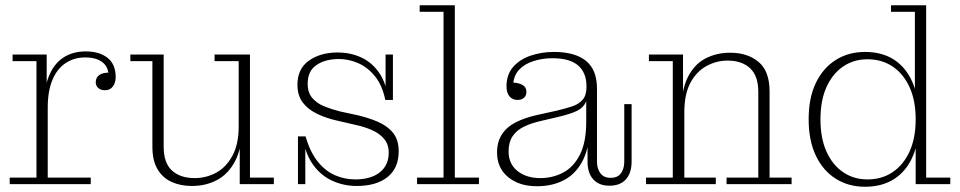

<svg xmlns="http://www.w3.org/2000/svg" viewBox="-20 -702 3661 732"><path d="M17 0V-25H119V-469H28V-494H158V-328L162 -329V-25H326V0ZM147 -292Q147 -362 165.5 -409.5Q184 -457 220 -481.5Q256 -506 307 -506Q359 -506 390 -481.5Q421 -457 421 -408Q421 -387 410.5 -372.5Q400 -358 380 -358Q364 -358 354.5 -366.5Q345 -375 345 -388Q345 -407 359.5 -416.5Q374 -426 399 -425L394 -409Q395 -445 371.5 -464Q348 -483 305 -483Q262 -483 229.5 -461Q197 -439 179.5 -396.5Q162 -354 162 -292Z M712 7Q668 7 634 -8.5Q600 -24 580.5 -57Q561 -90 561 -142V-469H477V-494H604V-142Q604 -81 635.5 -52Q667 -23 722 -23Q766 -23 804 -43.5Q842 -64 866 -108Q890 -152 890 -220H903Q903 -140 877.5 -90Q852 -40 809 -16.5Q766 7 712 7ZM894 0V-171H890V-469H798V-494H933V-25H1024V0Z M1340 7Q1291 7 1247.5 -12.5Q1204 -32 1174 -73.5Q1144 -115 1133 -182H1145Q1162 -123 1191 -86.5Q1220 -50 1257 -34Q1294 -18 1334 -18Q1394 -18 1428 -45Q1462 -72 1462 -120Q1462 -152 1444 -173Q1426 -194 1397 -206.5Q1368 -219 1335 -226L1270 -241Q1224 -251 1189 -268Q1154 -285 1134 -311.5Q1114 -338 1114 -379Q1114 -440 1158 -471Q1202 -502 1268 -502Q1314 -502 1355 -484Q1396 -466 1424.5 -426Q1453 -386 1461 -321H1449Q1437 -378 1409 -412Q1381 -446 1345 -461.5Q1309 -477 1272 -477Q1220 -477 1186.5 -454Q1153 -431 1153 -383Q1153 -349 1170.5 -328.5Q1188 -308 1216.5 -296.5Q1245 -285 1277 -277L1342 -263Q1385 -253 1421 -237.5Q1457 -222 1478.5 -195.5Q1500 -169 1500 -125Q1500 -61 1457.5 -27Q1415 7 1340 7ZM1116 0V-182H1133L1144 -163V0ZM1461 -321 1450 -340V-494H1478V-321Z M1570 0V-25H1671V-657H1580V-682H1714V-25H1806V0Z M1953 -321Q1934 -321 1922.5 -334.5Q1911 -348 1911 -372Q1911 -418 1936.5 -447Q1962 -476 2003.5 -490Q2045 -504 2092 -504Q2172 -504 2214 -470Q2256 -436 2256 -364L2216 -373Q2216 -424 2184.5 -452Q2153 -480 2086 -480Q2048 -480 2013.5 -469Q1979 -458 1958 -435Q1937 -412 1936 -373L1933 -387Q1956 -387 1971.5 -378.5Q1987 -370 1987 -352Q1987 -338 1978 -329.5Q1969 -321 1953 -321ZM2303 6Q2264 6 2242 -18Q2220 -42 2220 -86V-172H2215V-316H2211L2216 -344V-373L2256 -364V-85Q2256 -59 2269 -41.5Q2282 -24 2308 -24Q2335 -24 2347.5 -41.5Q2360 -59 2360 -85V-305H2388V-86Q2388 -43 2366.5 -18.5Q2345 6 2303 6ZM2027 8Q1959 8 1917 -27Q1875 -62 1875 -120Q1875 -162 1894 -190.5Q1913 -219 1947 -236Q1981 -253 2025 -263L2102 -280Q2136 -288 2161.5 -296.5Q2187 -305 2201.5 -322Q2216 -339 2216 -370L2220 -316H2215Q2206 -293 2182 -280.5Q2158 -268 2107 -256L2043 -241Q2003 -232 1975.5 -218Q1948 -204 1933.5 -181.5Q1919 -159 1919 -125Q1919 -77 1953 -50Q1987 -23 2040 -23Q2087 -23 2127 -44Q2167 -65 2191 -112.5Q2215 -160 2215 -238L2229 -236Q2230 -149 2204.5 -95.5Q2179 -42 2133.5 -17Q2088 8 2027 8Z M2750 0V-25H2871V-352Q2871 -413 2839.5 -442Q2808 -471 2754 -471Q2711 -471 2673 -450Q2635 -429 2612 -386Q2589 -343 2589 -274H2577Q2577 -355 2601 -405Q2625 -455 2667.5 -478Q2710 -501 2764 -501Q2830 -501 2872 -466Q2914 -431 2914 -353V-25H2998V0ZM2443 0V-25H2545V-469H2454V-494H2584V-339L2589 -340V-25H2709V0Z M3278 10Q3215 10 3166.5 -20.5Q3118 -51 3090.5 -108.5Q3063 -166 3063 -247Q3063 -329 3090.5 -386Q3118 -443 3166.5 -473.5Q3215 -504 3278 -504Q3344 -504 3390 -473.5Q3436 -443 3460 -385.5Q3484 -328 3484 -248L3485 -246Q3485 -166 3461 -108.5Q3437 -51 3390.5 -20.5Q3344 10 3278 10ZM3287 -18Q3342 -18 3383 -45.5Q3424 -73 3447.5 -124Q3471 -175 3471 -247Q3471 -319 3447.5 -370Q3424 -421 3383 -448.5Q3342 -476 3287 -476Q3235 -476 3194.5 -448.5Q3154 -421 3131 -370Q3108 -319 3108 -247Q3108 -175 3131 -124Q3154 -73 3194.5 -45.5Q3235 -18 3287 -18ZM3471 0V-163L3478 -248L3468 -341V-657H3377V-682H3511V-25H3603V0Z"/></svg>

Font: Montagu Slab 144pt ExtraLight
Style: Regular
Weight: 250
Version: Version 1.000